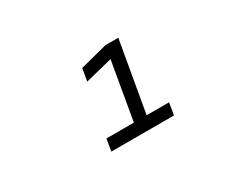

<svg xmlns="http://www.w3.org/2000/svg" viewBox="-64 -847 713 609"><g transform="rotate(-30 293.0 -542.0)"><path d="M201.7 -391.6H431.2L438.5 -435.5H356.4L401.4 -693.4H354.5L254.4 -667.5L246.6 -622.1L346.2 -647L309.6 -435.5H209Z"/></g></svg>

Font: Cascadia Code PL ExtraLight
Style: Italic
Weight: 200
Italic angle: -10°
Monospace: yes
Designer: Aaron Bell
Foundry: Saja Typeworks
Version: Version 2404.023